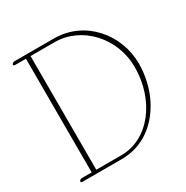

<svg xmlns="http://www.w3.org/2000/svg" viewBox="-158 -809 921 951"><g transform="rotate(-30 302.0 -334.0)"><path d="M36.1 -665.5C36.1 -661.6 40 -659.2 45.9 -659.2H106.9L107.4 -8.8H52.2C45.4 -8.8 36.1 -4.4 36.1 2.4C36.1 6.3 40 8.8 45.9 8.8H270.5C411.6 8.8 509.8 -90.3 553.2 -209C570.3 -256.3 579.6 -307.6 579.6 -358.9C579.6 -526.9 453.6 -676.8 276.9 -676.8H52.2C45.4 -676.8 36.1 -672.4 36.1 -665.5ZM276.9 -8.8H133.8L133.3 -659.2H270.5C427.2 -659.2 553.2 -519.5 553.2 -354.5C553.2 -167 436.5 -8.8 276.9 -8.8Z"/></g></svg>

Font: WireWyrm
Style: Light
Weight: 200
Version: Version 001.000